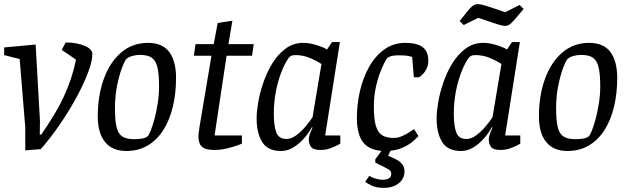

<svg xmlns="http://www.w3.org/2000/svg" viewBox="-20 -720 3040 927"><path d="M102 6V-105L75 -435L0 -454V-491L152 -505L173 -136L172 -70H179Q213 -119 240.5 -164.5Q268 -210 288.5 -254.5Q309 -299 323.5 -343Q338 -387 347 -432L278 -479L297 -515Q325 -515 348.5 -510.5Q372 -506 389.5 -498.5Q407 -491 416.5 -481Q426 -471 426 -459Q426 -426 405.5 -371Q385 -316 349.5 -250.5Q314 -185 269.5 -120Q225 -55 177 0Z M590 9Q522 9 487 -34.5Q452 -78 452 -158Q452 -258 481 -338.5Q510 -419 564.5 -466Q619 -513 694 -513Q765 -513 797.5 -468.5Q830 -424 830 -344Q830 -269 814.5 -204.5Q799 -140 768.5 -92Q738 -44 693 -17.5Q648 9 590 9ZM628 -48Q645 -48 663.5 -50.5Q682 -53 693 -62Q699 -68 708 -90.5Q717 -113 726 -146.5Q735 -180 741.5 -221Q748 -262 748 -304Q748 -363 740 -395.5Q732 -428 712.5 -441.5Q693 -455 655 -455Q638 -455 619.5 -450Q601 -445 591 -436Q583 -429 569.5 -394Q556 -359 545.5 -307.5Q535 -256 535 -199Q535 -138 543 -105.5Q551 -73 571.5 -60.5Q592 -48 628 -48Z M1015 4Q972 4 955 -11.5Q938 -27 938 -61Q938 -69 940 -82.5Q942 -96 943 -106L1001 -451H916L924 -507H1012L1031 -609L1102 -620L1083 -507H1205L1197 -451H1074L1016 -66H1148V-27Q1145 -25 1124.5 -17.5Q1104 -10 1074.5 -3Q1045 4 1015 4Z M1337 9Q1273 9 1246 -34Q1219 -77 1219 -150Q1219 -179 1226.5 -224.5Q1234 -270 1251 -320Q1268 -370 1294.5 -413.5Q1321 -457 1358.5 -485Q1396 -513 1444 -513Q1469 -513 1493.5 -506.5Q1518 -500 1536 -492.5Q1554 -485 1559 -481L1583 -517H1621L1550 -66H1623V-27Q1621 -25 1606.5 -17.5Q1592 -10 1571.5 -3Q1551 4 1527 4Q1492 4 1481.5 -11Q1471 -26 1471 -46Q1471 -58 1475.5 -71.5Q1480 -85 1489 -104L1486 -106Q1471 -78 1447.5 -51.5Q1424 -25 1396 -8Q1368 9 1337 9ZM1363 -49Q1386 -49 1410 -66.5Q1434 -84 1454.5 -108.5Q1475 -133 1489 -154L1532 -411Q1508 -427 1475.5 -440.5Q1443 -454 1407 -454Q1393 -454 1386 -450.5Q1379 -447 1374 -441Q1354 -413 1337.5 -369.5Q1321 -326 1311.5 -275.5Q1302 -225 1302 -171Q1302 -112 1314 -80.5Q1326 -49 1363 -49Z M1840 9Q1769 9 1736 -29.5Q1703 -68 1703 -151Q1703 -215 1717.5 -279Q1732 -343 1761.5 -396Q1791 -449 1835 -481Q1879 -513 1937 -513Q1973 -513 1997.5 -504.5Q2022 -496 2035 -477Q2048 -458 2048 -427Q2048 -405 2039.5 -388Q2031 -371 2020.5 -361Q2010 -351 2003 -347H1978L1970 -445Q1969 -446 1953.5 -449.5Q1938 -453 1905 -453Q1889 -453 1875 -450.5Q1861 -448 1850 -440Q1847 -438 1837 -419Q1827 -400 1814.5 -367.5Q1802 -335 1793.5 -293.5Q1785 -252 1785 -205Q1785 -144 1795 -111.5Q1805 -79 1826 -66.5Q1847 -54 1880 -54Q1902 -54 1923 -63.5Q1944 -73 1960 -84Q1976 -95 1979 -97L2000 -63Q1996 -58 1976.5 -40Q1957 -22 1922.5 -6.5Q1888 9 1840 9ZM1833 187Q1799 187 1777 177Q1755 167 1743 158L1763 129Q1775 137 1794 142.5Q1813 148 1828 148Q1845 148 1857 141.5Q1869 135 1869 119Q1869 108 1861 101.5Q1853 95 1838 88L1792 65V49L1828 0H1869L1854 32L1883 45Q1906 55 1919.5 70Q1933 85 1933 106Q1933 143 1905 165Q1877 187 1833 187Z M2206 9Q2142 9 2115 -34Q2088 -77 2088 -150Q2088 -179 2095.5 -224.5Q2103 -270 2120 -320Q2137 -370 2163.5 -413.5Q2190 -457 2227.5 -485Q2265 -513 2313 -513Q2338 -513 2362.5 -506.5Q2387 -500 2405 -492.5Q2423 -485 2428 -481L2452 -517H2490L2419 -66H2492V-27Q2490 -25 2475.5 -17.5Q2461 -10 2440.5 -3Q2420 4 2396 4Q2361 4 2350.5 -11Q2340 -26 2340 -46Q2340 -58 2344.5 -71.5Q2349 -85 2358 -104L2355 -106Q2340 -78 2316.5 -51.5Q2293 -25 2265 -8Q2237 9 2206 9ZM2232 -49Q2255 -49 2279 -66.5Q2303 -84 2323.5 -108.5Q2344 -133 2358 -154L2401 -411Q2377 -427 2344.5 -440.5Q2312 -454 2276 -454Q2262 -454 2255 -450.5Q2248 -447 2243 -441Q2223 -413 2206.5 -369.5Q2190 -326 2180.5 -275.5Q2171 -225 2171 -171Q2171 -112 2183 -80.5Q2195 -49 2232 -49ZM2419 -595Q2408 -595 2390 -600.5Q2372 -606 2357 -611L2289 -634L2219 -599L2199 -618L2235 -663Q2248 -680 2260 -690Q2272 -700 2287 -700Q2299 -700 2317.5 -694.5Q2336 -689 2352 -684L2419 -661L2489 -696L2508 -677L2473 -635Q2460 -619 2447 -607Q2434 -595 2419 -595Z M2720 9Q2652 9 2617 -34.5Q2582 -78 2582 -158Q2582 -258 2611 -338.5Q2640 -419 2694.5 -466Q2749 -513 2824 -513Q2895 -513 2927.5 -468.5Q2960 -424 2960 -344Q2960 -269 2944.5 -204.5Q2929 -140 2898.5 -92Q2868 -44 2823 -17.5Q2778 9 2720 9ZM2758 -48Q2775 -48 2793.5 -50.5Q2812 -53 2823 -62Q2829 -68 2838 -90.5Q2847 -113 2856 -146.5Q2865 -180 2871.5 -221Q2878 -262 2878 -304Q2878 -363 2870 -395.5Q2862 -428 2842.5 -441.5Q2823 -455 2785 -455Q2768 -455 2749.5 -450Q2731 -445 2721 -436Q2713 -429 2699.5 -394Q2686 -359 2675.5 -307.5Q2665 -256 2665 -199Q2665 -138 2673 -105.5Q2681 -73 2701.5 -60.5Q2722 -48 2758 -48Z"/></svg>

Font: Faustina
Style: Italic
Weight: 400
Italic angle: -8°
Designer: Alfonso Garcia
Foundry: http://www.omnibus-type.com
Version: Version 1.200